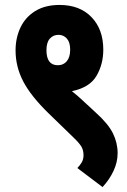

<svg xmlns="http://www.w3.org/2000/svg" viewBox="-20 -652 514 777"><path d="M43 -448Q43 -499 63 -541Q83 -583 123 -607.5Q163 -632 221 -632Q303 -632 350.5 -582.5Q398 -533 398 -451Q398 -392 370.5 -345Q343 -298 271 -283Q295 -264 314 -246L368 -196Q418 -151 437 -112.5Q456 -74 456 -32Q456 4 439.5 39.5Q423 75 395 105L293 28Q303 18 310.5 5.5Q318 -7 318 -24Q318 -44 309.5 -58.5Q301 -73 277 -96L177 -193Q105 -263 74 -322.5Q43 -382 43 -448ZM168 -449Q168 -388 214 -388Q237 -388 250.5 -404.5Q264 -421 264 -451Q264 -481 250.5 -496Q237 -511 217 -511Q195 -511 181.5 -495.5Q168 -480 168 -449Z"/></svg>

Font: Noto Sans ExtraCondensed ExtraBold
Style: Italic
Weight: 800
Width: 2
Italic angle: -12°
Designer: Monotype Design Team
Foundry: Monotype Imaging Inc.
Version: Version 2.013; ttfautohint (v1.8.4.7-5d5b)